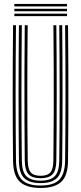

<svg xmlns="http://www.w3.org/2000/svg" viewBox="-20 -925 402 952"><path d="M181.3 7Q112.4 7 79.1 -23Q45.7 -53.1 44.8 -127.8Q44 -198.3 43.4 -280.3Q42.9 -362.2 42.9 -450.1Q42.9 -538 43.3 -626.9Q43.8 -715.8 44.8 -800H59.3Q58.5 -723 57.9 -635.8Q57.4 -548.6 57.4 -459Q57.4 -369.5 57.9 -285Q58.5 -200.5 59.3 -129Q60.2 -63.5 87.9 -34.3Q115.6 -5.1 181.3 -5.1Q246.8 -5.1 274.4 -34.3Q301.9 -63.5 302.8 -129Q303.7 -199.1 304.2 -280.9Q304.7 -362.8 304.7 -450.7Q304.7 -538.6 304.3 -627.4Q303.9 -716.2 302.8 -800H317.3Q318.4 -697.5 318.9 -582.6Q319.4 -467.7 319 -351.4Q318.6 -235.1 317.3 -127.8Q316.4 -52.5 282.9 -22.7Q249.4 7 181.3 7ZM181.3 -17.1Q126.4 -17.1 100.4 -41.6Q74.4 -66 73.8 -128Q73 -206.1 72.4 -288.5Q71.9 -371 71.9 -456.2Q71.9 -541.4 72.4 -627.7Q72.9 -714.1 73.8 -800H88.3Q87.4 -719.5 86.9 -633.3Q86.4 -547 86.4 -459.7Q86.4 -372.5 86.9 -288.5Q87.5 -204.5 88.3 -128.4Q88.9 -73.5 110.9 -51.3Q132.9 -29.2 181.3 -29.2Q229.4 -29.2 251.3 -51.2Q273.2 -73.1 273.8 -128.4Q274.7 -204 275.2 -286.8Q275.7 -369.6 275.7 -456Q275.7 -542.4 275.2 -629.3Q274.7 -716.2 273.8 -800H288.3Q289.2 -718.6 289.7 -632.3Q290.2 -546 290.2 -459.1Q290.2 -372.2 289.7 -288.4Q289.1 -204.6 288.3 -128Q287.7 -66.5 262.1 -41.8Q236.5 -17.1 181.3 -17.1ZM181.3 -41.3Q140.3 -41.3 121.8 -60.6Q103.4 -79.9 102.8 -128.8Q101.7 -222.4 101.3 -335.3Q100.9 -448.3 101.2 -567.8Q101.5 -687.3 102.8 -800H117.3Q116.5 -719.2 115.9 -638.5Q115.4 -557.7 115.4 -475.1Q115.4 -392.5 115.9 -306.4Q116.4 -220.3 117.5 -128.8Q118.1 -87.1 132.3 -70.2Q146.5 -53.4 181.3 -53.4Q215.9 -53.4 230 -70.2Q244 -87.1 244.6 -128.8Q246.1 -255.9 246.5 -367Q246.9 -478 246.4 -583.7Q245.9 -689.4 244.8 -800H259.3Q260.2 -723.3 260.7 -636.5Q261.2 -549.6 261.2 -460.4Q261.2 -371.2 260.7 -286.3Q260.2 -201.4 259.3 -128.8Q258.7 -79.3 240.1 -60.3Q221.5 -41.3 181.3 -41.3ZM51.1 -893.3V-905.4H312.2V-893.3ZM51.1 -845V-857.1H312.2V-845ZM51.1 -869.2V-881.2H312.2V-869.2Z"/></svg>

Font: Big Shoulders Inline Thin
Style: Regular
Weight: 100
Designer: Patric King
Foundry: XO Type Co
Version: Version 2.002